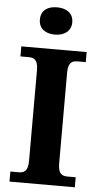

<svg xmlns="http://www.w3.org/2000/svg" viewBox="-62 -972 524 1010"><g transform="rotate(5 200.5 -467.5)"><path d="M198 -791C244 -791 284 -814 284 -863C284 -914 244 -935 198 -935C150 -935 113 -914 113 -863C113 -814 150 -791 198 -791ZM28 0H373V-53H331C302 -53 280 -61 280 -118V-596C280 -653 302 -661 331 -661H373V-714H28V-661H70C99 -661 121 -653 121 -596V-118C121 -61 99 -53 70 -53H28Z"/></g></svg>

Font: Noto Serif NP Hmong
Style: Bold
Weight: 700
Designer: Dalton Maag Ltd
Foundry: Dalton Maag Ltd
Version: Version 1.001